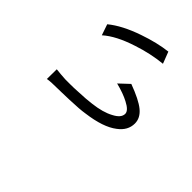

<svg xmlns="http://www.w3.org/2000/svg" viewBox="-85 -879 1206 1206"><g transform="rotate(-45 518.5 -275.5)"><path d="M459 -529Q456 -498 456 -486V-441Q456 -431 456.5 -410.5Q457 -390 458 -380Q461 -301 467 -259Q477 -173 506 -120Q533 -67 569 -67Q598 -67 626 -122Q650 -167 668 -238L729 -173Q691 -70 655 -26Q618 19 569 19Q507 19 464 -39Q412 -106 394 -246Q387 -287 384 -378Q382 -422 382 -445Q381 -464 381 -492Q381 -517 380 -533Q379 -552 376 -570L463 -569Q460 -548 459 -529ZM990 -347Q1027 -240 1037 -152L959 -122Q949 -223 915 -325Q874 -453 814 -520L887 -545Q947 -472 990 -347Z"/></g></svg>

Font: Source Han Sans Regular
Style: Regular
Weight: 400
Designer: Ryoko NISHIZUKA  (kana & ideographs); Paul D. Hunt (Latin, Greek & Cyrillic); Wenlong ZHANG  (bopomofo); Sandoll Communi
Foundry: Adobe Systems Incorporated
Version: Version 1.00 January 18, 2024, initial release